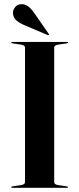

<svg xmlns="http://www.w3.org/2000/svg" viewBox="-20 -901 380 921"><path d="M240 -27Q240 -16 259.5 -13L300 -7Q306 -6 306 -3Q306 0 301 0H39Q34 0 34 -3Q34 -6 40 -7L80.5 -13Q100 -16 100 -27V-673Q100 -684 80.5 -687L40 -693Q34 -694 34 -697Q34 -700 39 -700H301Q306 -700 306 -697Q306 -694 300 -693L259.5 -687Q240 -684 240 -673ZM143.5 -839.5 213.5 -739Q216 -735.5 214.5 -733.5Q213 -731 208.5 -733L99 -779.5Q78 -788 60.5 -801.5Q43 -815 42 -839.5Q42 -853.5 52.8 -867Q63.5 -880.5 82.5 -881Q114 -882.5 143.5 -839.5Z"/></svg>

Font: Fraunces 144pt SemiBold
Style: Regular
Weight: 600
Version: Version 1.000;[0bf87f6ff]